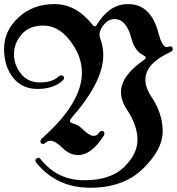

<svg xmlns="http://www.w3.org/2000/svg" viewBox="-85 -738 853 926"><path d="M361.8 -617.7Q367.2 -610.8 372.3 -610.8Q377.4 -610.8 381.8 -618.2Q441.9 -718.3 533.2 -718.3Q642.6 -718.3 678.7 -580.1Q696.8 -510.7 719.7 -510.7Q723.1 -510.7 727.5 -512.7Q731.9 -514.6 736.3 -514.6Q748 -514.6 748 -500Q748 -492.2 737.3 -487.3Q616.2 -432.1 616.2 -353.5Q616.2 -314.5 646 -270Q699.7 -189.9 699.7 -103.8Q699.7 -17.6 605.2 75Q510.7 167.5 350.6 167.5Q190.4 167.5 93.3 50.8Q85.9 42 85.9 36.6Q85.9 25.4 99.6 22.9Q105 22 112.8 31.7Q192.4 131.3 320.6 131.3Q448.7 131.3 513.4 67.9Q578.1 4.4 578.1 -64Q578.1 -132.3 526.9 -210Q498.5 -252.4 498.5 -293.5Q498.5 -372.6 609.9 -449.2Q617.7 -454.6 617.7 -460.2Q617.7 -465.8 606 -471.7Q564.5 -492.2 548.8 -552.7Q524.4 -646 467.3 -646Q431.2 -646 405.3 -604Q395 -587.4 395 -571.3Q395 -562 398.4 -552.7Q413.1 -513.7 413.1 -472.2Q413.1 -342.8 259.8 -169.4Q252.4 -161.1 252.4 -155.3Q252.4 -145.5 272.2 -140.9Q292 -136.2 316.9 -111.8Q346.7 -83 366.2 -83Q382.3 -83 390.1 -94.7Q397.9 -106.4 405.8 -106.4Q418.5 -106.4 418.5 -94.2Q418.5 -88.4 414.1 -81.5Q355.5 9.8 291.5 9.8Q251.5 9.8 216.1 -24.7Q180.7 -59.1 160.2 -59.1Q146 -59.1 137.5 -51.5Q128.9 -43.9 122.1 -43.9Q109.9 -43.9 109.9 -56.2Q109.9 -64 118.7 -71.8Q310.1 -241.7 310.1 -387.7Q310.1 -471.7 247.6 -548.3Q193.4 -614.7 124.5 -614.7Q55.7 -614.7 19 -571.8Q-17.6 -528.8 -17.6 -476.8Q-17.6 -424.8 15.9 -382.6Q49.3 -340.3 107.2 -340.3Q165 -340.3 195.3 -367.2Q203.6 -374.5 210 -374.5Q223.6 -374.5 223.6 -361.3Q223.6 -355 215.3 -347.7Q171.4 -309.1 96.2 -309.1Q21 -309.1 -22.2 -363.8Q-65.4 -418.5 -65.4 -503.7Q-65.4 -588.9 3.9 -653.6Q73.2 -718.3 178 -718.3Q282.7 -718.3 361.8 -617.7Z"/></svg>

Font: UnifrakturMaguntia17
Style: Book
Weight: 400
Designer: j. 'mach' wust, Gerrit Ansmann, Georg Duffner, based on a font by Peter Wiegel, original typeface by Carl Albert Fahrenw
Version: Version 2017-03-19